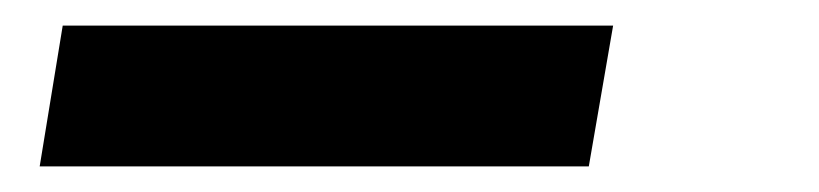

<svg xmlns="http://www.w3.org/2000/svg" viewBox="-20 -20 640 150"><path d="M11 110 29 0H459L440 110Z"/></svg>

Font: Iosevka Slab XBdExObl
Style: Regular
Weight: 800
Width: 7
Italic angle: -9°
Monospace: yes
Designer: Belleve Invis
Foundry: Belleve Invis
Version: Version 11.1.0; ttfautohint (v1.8.3)